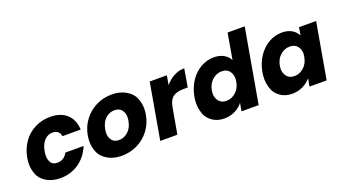

<svg xmlns="http://www.w3.org/2000/svg" viewBox="-61 -1267 3186 1802"><g transform="rotate(-20 1532.0 -366.0)"><path d="M77 -279Q93 -366 139.5 -431Q186 -496 256 -531Q326 -566 408 -566Q513 -566 573.5 -511Q634 -456 639 -356H457Q445 -420 379 -420Q332 -420 297.5 -383.5Q263 -347 251 -279Q247 -255 247 -234Q247 -198 264.5 -168Q282 -138 329 -138Q395 -138 430 -202H612Q572 -104 491.5 -48Q411 8 307 8Q225 8 167.5 -27Q110 -62 90.5 -114.5Q71 -167 71 -215Q71 -246 77 -279Z M920 8Q838 8 778.5 -27Q719 -62 698 -115Q677 -168 677 -218Q677 -247 682 -279Q697 -365 747 -430.5Q797 -496 869 -531Q941 -566 1023 -566Q1105 -566 1165 -531Q1225 -496 1246 -442.5Q1267 -389 1267 -339Q1267 -310 1262 -279Q1247 -193 1197 -127.5Q1147 -62 1074.5 -27Q1002 8 920 8ZM946 -140Q995 -140 1035.5 -176Q1076 -212 1088 -279Q1092 -300 1092 -317Q1092 -357 1069 -387.5Q1046 -418 997 -418Q947 -418 907.5 -382.5Q868 -347 856 -279Q852 -258 852 -240Q852 -201 874.5 -170.5Q897 -140 946 -140Z M1557 -465Q1595 -511 1644.5 -537.5Q1694 -564 1749 -564L1718 -383H1671Q1607 -383 1570 -355.5Q1533 -328 1521 -259L1475 0H1304L1402 -558H1573Z M1747 -280Q1763 -366 1806.5 -431Q1850 -496 1912.5 -531Q1975 -566 2044 -566Q2099 -566 2140.5 -543Q2182 -520 2201 -481L2246 -740H2417L2287 0H2116L2130 -80Q2099 -40 2050.5 -16Q2002 8 1943 8Q1874 8 1824 -27.5Q1774 -63 1757.5 -115Q1741 -167 1741 -212Q1741 -244 1747 -280ZM2165 -279Q2168 -297 2168 -313Q2168 -353 2143.5 -385Q2119 -417 2068 -417Q2017 -417 1975 -380.5Q1933 -344 1921 -280Q1918 -262 1918 -247Q1918 -206 1943 -173.5Q1968 -141 2019 -141Q2070 -141 2112 -178Q2154 -215 2165 -279Z M2426 -280Q2442 -366 2486 -431Q2530 -496 2592 -531Q2654 -566 2723 -566Q2782 -566 2822 -542Q2862 -518 2880 -479L2893 -558H3064L2966 0H2795L2809 -79Q2777 -40 2728.5 -16Q2680 8 2621 8Q2553 8 2503 -27.5Q2453 -63 2436.5 -115Q2420 -167 2420 -212Q2420 -244 2426 -280ZM2844 -279Q2848 -298 2848 -314Q2848 -354 2823 -385.5Q2798 -417 2747 -417Q2696 -417 2654 -380.5Q2612 -344 2600 -280Q2597 -262 2597 -247Q2597 -206 2622 -173.5Q2647 -141 2698 -141Q2749 -141 2791 -178Q2833 -215 2844 -279Z"/></g></svg>

Font: Fz Poppins
Style: Bold Italic
Weight: 700
Italic angle: -10°
Designer: Ninad Kale (Devanagari), Jonny Pinhorn (Latin)
Foundry: Indian Type Foundry
Version: Vit hóa bi Vntype.Com & FontZin.Com